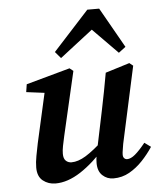

<svg xmlns="http://www.w3.org/2000/svg" viewBox="-51 -733 653 790"><g transform="rotate(-5 275.5 -338.5)"><path d="M147 12Q117 12 95 -5.5Q73 -23 73 -60Q73 -82 78 -108Q83 -134 88 -159L139 -386L153 -361L59 -373L64 -405L245 -455L260 -443L199 -179Q194 -157 190.5 -139Q187 -121 187 -107Q187 -87 196.5 -78Q206 -69 220 -69Q247 -69 279 -88.5Q311 -108 359 -152L363 -124Q305 -58 251 -23Q197 12 147 12ZM386 12Q360 12 341 -5.5Q322 -23 322 -57Q322 -72 324.5 -87Q327 -102 332 -124L363 -273Q371 -310 378 -348Q385 -386 392 -424L492 -455L507 -443L438 -126Q436 -112 434 -101Q432 -90 432 -82Q432 -72 437 -67Q442 -62 449 -62Q464 -62 482 -77Q500 -92 525 -123L551 -104Q532 -75 507 -48.5Q482 -22 452 -5Q422 12 386 12ZM453 -501 322 -634H387L214 -500L191 -527L339 -689H388L482 -523Z"/></g></svg>

Font: Lisu Bosa Black
Style: Italic
Weight: 900
Italic angle: -19°
Designer: David Morse, Annie Olsen, Victor Gaultney, Frank Grießhammer (Latin)
Foundry: SIL International
Version: Version 2.000